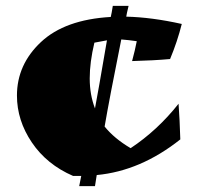

<svg xmlns="http://www.w3.org/2000/svg" viewBox="-20 -580 703 657"><path d="M38 -253Q38 -359 120 -436Q202 -513 359 -522Q362 -534 366 -560H420Q413 -531 412 -523Q499 -521 602 -498Q587 -438 562 -378Q507 -373 432 -371Q442 -408 448 -439Q421 -443 395 -445Q355 -246 338 -147Q371 -106 427 -73Q519 -134 591 -225Q595 -170 597 -103Q461 5 311 19L305 57H251Q254 43 258 22H230Q140 -17 89 -92.5Q38 -168 38 -253ZM303 -434Q287 -367 287 -311.5Q287 -256 305 -209Q314 -255 346 -442Q335 -440 303 -434Z"/></svg>

Font: Ruslan Display
Style: Regular
Weight: 400
Version: Version 1.000